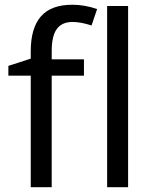

<svg xmlns="http://www.w3.org/2000/svg" viewBox="-20 -785 642 805"><path d="M332 -467.8H196.8V0H108.9V-467.8H15.1V-508.8L108.9 -539.1V-569.8Q108.9 -667.5 151.6 -716.3Q194.3 -765.1 283.2 -765.1Q334.5 -765.1 387.2 -747.1L363.8 -678.2Q318.4 -692.9 284.2 -692.9Q239.7 -692.9 218.3 -663.6Q196.8 -634.3 196.8 -570.8V-536.1H332ZM517.1 0H429.2V-759.8H517.1Z"/></svg>

Font: Noto Sans Southeast Asian
Style: Regular
Weight: 400
Designer: Monotype Design Team
Foundry: Monotype Imaging Inc.
Version: Version 1.06 uh; ttfautohint (v1.4.1)